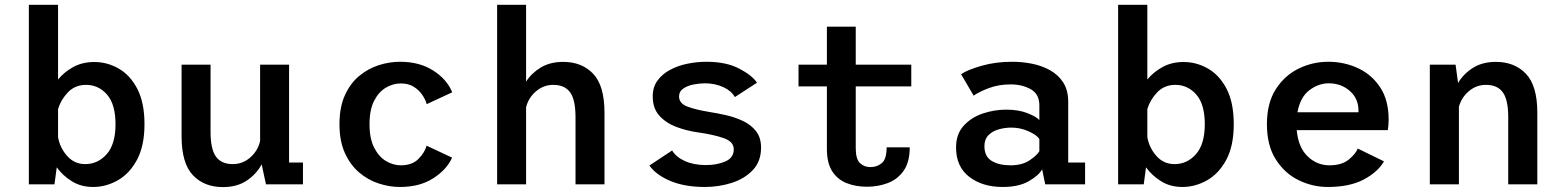

<svg xmlns="http://www.w3.org/2000/svg" viewBox="-20 -770 6540 802"><path d="M100.5 0V-750H222.5V-438Q248 -469 286 -490Q324 -511 374 -511Q428 -511 476 -483.5Q524 -456 553.8 -398.5Q583.5 -341 583.5 -251Q583.5 -161 552.5 -103Q521.5 -45 472.2 -17Q423 11 369 11Q318.5 11 280.2 -12.8Q242 -36.5 217 -71L207.5 0ZM339.5 -415.5Q294 -415.5 264.2 -384.8Q234.5 -354 222.5 -314.5V-197Q230.5 -152 260.8 -118.2Q291 -84.5 336 -84.5Q389 -84.5 425.8 -126.2Q462.5 -168 462.5 -251Q462.5 -334.5 427 -375Q391.5 -415.5 339.5 -415.5Z M911 11.5Q833 11.5 785.8 -38.2Q738.5 -88 738.5 -200.5V-500H859.5V-219.5Q859.5 -147 882 -115.8Q904.5 -84.5 952.5 -84.5Q994.5 -84.5 1026.2 -113Q1058 -141.5 1066.5 -181.5V-500H1187.5V-91H1245.5V0H1091L1073 -83.5Q1051 -42.5 1010.5 -15.5Q970 11.5 911 11.5Z M1651 11Q1606 11 1561.2 -3.8Q1516.5 -18.5 1479.5 -50.2Q1442.5 -82 1420.2 -131.8Q1398 -181.5 1398 -251Q1398 -321.5 1420.2 -371.2Q1442.5 -421 1479.5 -452Q1516.5 -483 1561.2 -497.5Q1606 -512 1651 -512Q1732.5 -512 1789.8 -475.2Q1847 -438.5 1869 -384.5L1762.5 -335Q1757 -354.5 1743.5 -374.2Q1730 -394 1708 -407.8Q1686 -421.5 1654 -421.5Q1622.5 -421.5 1592.5 -404.2Q1562.5 -387 1543 -349.5Q1523.5 -312 1523.5 -251Q1523.5 -191 1543 -153Q1562.5 -115 1592.5 -97.2Q1622.5 -79.5 1654 -79.5Q1702 -79.5 1728.2 -106.5Q1754.5 -133.5 1762 -161.5L1868.5 -111.5Q1846.5 -62 1790 -25.5Q1733.5 11 1651 11Z M2056.5 0V-750H2177.5V-429Q2200.5 -465 2239.2 -488.2Q2278 -511.5 2332.5 -511.5Q2410.5 -511.5 2457.8 -461.8Q2505 -412 2505 -299.5V0H2384V-280.5Q2384 -353 2361.5 -384.2Q2339 -415.5 2291 -415.5Q2250 -415.5 2218.5 -388.2Q2187 -361 2177.5 -322V0Z M2924.5 11Q2840.5 11 2781 -13.8Q2721.5 -38.5 2692.5 -78.5L2787.5 -141.5Q2804 -114 2841 -97.2Q2878 -80.5 2928.5 -80.5Q2975.5 -80.5 3010.2 -95.8Q3045 -111 3045 -146.5Q3045 -178.5 3002.5 -193.2Q2960 -208 2892.5 -217.5Q2847 -224 2804.2 -240.2Q2761.5 -256.5 2734 -287Q2706.5 -317.5 2706.5 -367.5Q2706.5 -406 2726.2 -433.2Q2746 -460.5 2778.5 -478Q2811 -495.5 2851 -503.8Q2891 -512 2931 -512Q3012.5 -512 3067 -483.8Q3121.5 -455.5 3142 -424.5L3049.5 -364.5Q3036.5 -389.5 3001.8 -405.8Q2967 -422 2924.5 -422Q2901.5 -422 2876.5 -417Q2851.5 -412 2834 -400Q2816.5 -388 2816.5 -367Q2816.5 -337.5 2852.8 -324.2Q2889 -311 2945 -302Q2977.5 -297 3014.5 -288.5Q3051.5 -280 3084.5 -264.2Q3117.5 -248.5 3138.2 -221.8Q3159 -195 3159 -153.5Q3159 -96 3124.8 -59.8Q3090.5 -23.5 3036.8 -6.2Q2983 11 2924.5 11Z M3434 -148V-409H3315.5V-500H3434V-658.5H3554.5V-500H3786.5V-409H3554.5V-151Q3554.5 -106 3572 -89Q3589.5 -72 3616 -72Q3643 -72 3663.2 -88.5Q3683.5 -105 3683.5 -154.5H3780Q3780 -93 3754.8 -57Q3729.5 -21 3688.8 -5.5Q3648 10 3601.5 10Q3554.5 10 3516.5 -5Q3478.5 -20 3456.2 -54.5Q3434 -89 3434 -148Z M4168 11Q4084 11 4028.8 -31.2Q3973.5 -73.5 3973.5 -154Q3973.5 -210 4005.5 -245Q4037.5 -280 4085.5 -296Q4133.5 -312 4182.5 -312Q4234.5 -312 4271.5 -297.5Q4308.5 -283 4321.5 -268.5V-329.5Q4321.5 -377.5 4285.2 -397.5Q4249 -417.5 4201.5 -417.5Q4151.5 -417.5 4110 -401.8Q4068.5 -386 4047 -370.5L3994.5 -460Q4021.5 -478.5 4080 -495.2Q4138.5 -512 4208.5 -512Q4249 -512 4290 -504Q4331 -496 4365.5 -477Q4400 -458 4421 -425.8Q4442 -393.5 4442 -344.5V-91H4512.5V0H4346L4333 -63Q4320.5 -38.5 4278.5 -13.8Q4236.5 11 4168 11ZM4201 -79.5Q4249.5 -79.5 4280.5 -100.2Q4311.5 -121 4321.5 -138.5V-189.5Q4310 -206.5 4276 -221.8Q4242 -237 4204.5 -237Q4177 -237 4151 -229.5Q4125 -222 4108.5 -205Q4092 -188 4092 -159.5Q4092 -116.5 4122.2 -98Q4152.5 -79.5 4201 -79.5Z M4650.5 0V-750H4772.5V-438Q4798 -469 4836 -490Q4874 -511 4924 -511Q4978 -511 5026 -483.5Q5074 -456 5103.8 -398.5Q5133.5 -341 5133.5 -251Q5133.5 -161 5102.5 -103Q5071.5 -45 5022.2 -17Q4973 11 4919 11Q4868.5 11 4830.2 -12.8Q4792 -36.5 4767 -71L4757.5 0ZM4889.5 -415.5Q4844 -415.5 4814.2 -384.8Q4784.5 -354 4772.5 -314.5V-197Q4780.5 -152 4810.8 -118.2Q4841 -84.5 4886 -84.5Q4939 -84.5 4975.8 -126.2Q5012.5 -168 5012.5 -251Q5012.5 -334.5 4977 -375Q4941.5 -415.5 4889.5 -415.5Z M5526.5 11Q5462.5 11 5404.2 -17.5Q5346 -46 5309 -104.2Q5272 -162.5 5272 -251Q5272 -339.5 5309 -397.2Q5346 -455 5404.5 -483.5Q5463 -512 5528 -512Q5595 -512 5652.5 -485.2Q5710 -458.5 5745.2 -405Q5780.5 -351.5 5780.5 -270.5Q5780.5 -260 5779.5 -247.8Q5778.5 -235.5 5777 -226.5H5396.5Q5403 -154.5 5442 -117Q5481 -79.5 5533 -79.5Q5584.5 -79.5 5613.5 -103.2Q5642.5 -127 5651.5 -149.5L5761 -96Q5735.5 -51.5 5676.5 -20.2Q5617.5 11 5526.5 11ZM5530 -422Q5488 -422 5449.8 -393.5Q5411.5 -365 5399.5 -301H5654.5V-307.5Q5654.5 -358.5 5618.2 -390.2Q5582 -422 5530 -422Z M5952.5 0V-500H6060L6070.5 -423.5Q6093 -461.5 6132.5 -486.5Q6172 -511.5 6228.5 -511.5Q6306.5 -511.5 6354 -461.8Q6401.5 -412 6401.5 -299.5V0H6280V-280.5Q6280 -353 6257.5 -384.2Q6235 -415.5 6187 -415.5Q6146.5 -415.5 6115.2 -388.8Q6084 -362 6074 -323.5V0Z"/></svg>

Font: Trispace Medium
Style: Regular
Weight: 500
Designer: Tyler Finck
Foundry: Etcetera Type Company
Version: Version 1.210; ttfautohint (v1.8.3)